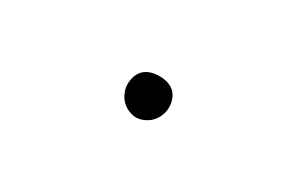

<svg xmlns="http://www.w3.org/2000/svg" viewBox="-26 -410 152 99"><g transform="rotate(-15 50.0 -360.5)"><path d="M38 -360Q38 -357 39.5 -354Q41 -351 44 -349.5Q47 -348 50 -348Q53 -348 56 -349.5Q59 -351 61 -354Q63 -357 63 -360Q63 -363 61 -366Q59 -369 56 -371Q53 -373 50 -373Q47 -373 44 -371Q41 -369 39.5 -366Q38 -363 38 -360Z"/></g></svg>

Font: Linefont Thin
Style: Regular
Weight: 100
Monospace: yes
Version: Version 3.002;gftools[0.9.33]